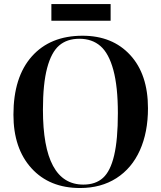

<svg xmlns="http://www.w3.org/2000/svg" viewBox="-20 -922 803 956"><path d="M235.8 -818.8V-901.9H530.8V-818.8ZM378.9 14.2Q226.1 14.2 136.5 -84.5Q46.9 -183.1 46.9 -351.1Q46.9 -538.1 138.4 -641.1Q230 -744.1 391.1 -744.1Q540 -744.1 628.4 -647.9Q716.8 -551.8 716.8 -382.8Q716.8 -263.2 676.5 -173.6Q636.2 -84 559.6 -34.9Q482.9 14.2 378.9 14.2ZM395 -2.9Q456.1 -2.9 492.9 -36.4Q529.8 -69.8 548.3 -148.2Q566.9 -226.6 566.9 -358.9Q566.9 -490.7 544.4 -573.5Q522 -656.2 480.2 -692.6Q438.5 -729 375 -729Q313.5 -729 274.4 -695.3Q235.4 -661.6 214.6 -583Q193.8 -504.4 193.8 -376Q193.8 -2.9 395 -2.9Z"/></svg>

Font: Display Semibold
Style: Regular
Weight: 600
Designer: Latin by Veronika Burian and Jose Scaglione. Greek by Irene Vlachou. Cyrillic by Vera Evstafieva.
Foundry: TypeTogether
Version: Version 3.002